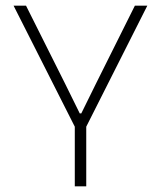

<svg xmlns="http://www.w3.org/2000/svg" viewBox="-20 -659 569 679"><path d="M247 -206 28 -639H72L209 -365.5L262 -258H267.5L320.5 -365.5L457 -639H501L282.5 -206ZM244.5 0V-247H285V0Z"/></svg>

Font: Anek Odia Medium ExtraLight
Style: Regular
Weight: 250
Version: Version 1.003